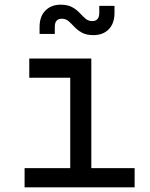

<svg xmlns="http://www.w3.org/2000/svg" viewBox="-20 -800 640 820"><path d="M85 0V-82H280V-468H105V-550H370V-82H555V0ZM379 -650Q349 -650 330 -660.5Q311 -671 298 -685Q285 -699 273 -709.5Q261 -720 244 -720Q214 -720 214 -685V-655H149V-685Q149 -730 174 -755Q199 -780 239 -780Q269 -780 288 -769.5Q307 -759 320 -745Q333 -731 345 -720.5Q357 -710 374 -710Q404 -710 404 -745V-775H469V-745Q469 -700 444.5 -675Q420 -650 379 -650Z"/></svg>

Font: Tiny
Style: Regular
Weight: 400
Designer: Philipp Nurullin, Konstantin Bulenkov
Foundry: JetBrains
Version: Version 2.251; ttfautohint (v1.8.4.7-5d5b)